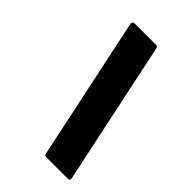

<svg xmlns="http://www.w3.org/2000/svg" viewBox="-213 -778 856 856"><g transform="rotate(45 215.5 -350.0)"><path d="M398 -10Q398 0 387 0H250Q241 0 239 -10L96 -686V-689Q96 -694 99 -697Q102 -700 107 -700H244Q253 -700 255 -690L398 -14Z"/></g></svg>

Font: Barlow Condensed ExtraBold
Style: Italic
Weight: 800
Width: 3
Italic angle: -7°
Designer: Jeremy Tribby
Foundry: Tribby Type
Version: Version 1.408